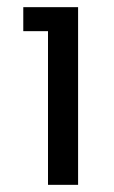

<svg xmlns="http://www.w3.org/2000/svg" viewBox="-20 -516 318 536"><path d="M114 0V-429H45V-496H198V0Z"/></svg>

Font: Atkinson Hyperlegible
Style: Regular
Weight: 400
Designer: Elliott Scott, Megan Eiswerth, Linus Boman, Theodore Petrosky
Foundry: Braille Institute
Version: Version 1.006; ttfautohint (v1.8.3)